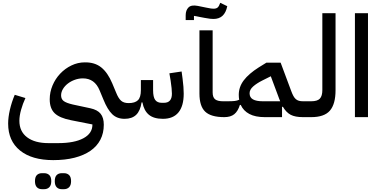

<svg xmlns="http://www.w3.org/2000/svg" viewBox="-20 -834 2709 1367"><path d="M359 306Q207 306 122.5 237.5Q38 169 38 46Q38 1 50.5 -53Q63 -107 85 -159L161 -136Q142 -95 130 -52Q118 -9 118 26Q118 102 173 143.5Q228 185 325 185H394Q509 185 573.5 150.5Q638 116 638 54V52L486 22Q404 6 369 -28Q334 -62 334 -127Q334 -178 354 -225.5Q374 -273 408.5 -309.5Q443 -346 488.5 -368Q534 -390 584 -390Q655 -391 701 -354Q747 -317 779 -241L807 -174Q823 -134 842 -117Q861 -100 896 -100Q941 -100 962 -120.5Q983 -141 983 -192V-264H1070V-192Q1070 -143 1085 -122.5Q1100 -102 1132 -102H1147Q1204 -102 1204 -167Q1204 -199 1195 -259L1186 -312L1273 -325L1280 -273Q1284 -243 1286 -216Q1288 -189 1288 -167Q1288 -79 1250.5 -33.5Q1213 12 1140 12Q1075 12 1040 -17Q1005 -46 994 -105H988Q979 -45 949.5 -16.5Q920 12 867 12Q813 12 779 -21Q745 -54 716 -126L689 -191Q654 -276 570 -276Q541 -276 513 -266Q485 -256 463 -239Q441 -222 428 -200Q415 -178 415 -155Q415 -129 433 -115Q451 -101 498 -90L624 -63Q674 -52 696.5 -24Q719 4 719 54Q719 114 694.5 161Q670 208 623.5 240Q577 272 510.5 289Q444 306 359 306ZM420 513Q397 513 383.5 499Q370 485 370 456Q370 426 383.5 412.5Q397 399 420 399H435Q458 399 472 412.5Q486 426 486 456Q486 485 472 499Q458 513 435 513ZM279 513Q256 513 242.5 499Q229 485 229 456Q229 426 242.5 412.5Q256 399 279 399H294Q317 399 331 412.5Q345 426 345 456Q345 485 331 499Q317 513 294 513Z M1302 -725Q1302 -761 1322 -781Q1342 -801 1388 -792L1447 -780Q1470 -775 1481.5 -773.5Q1493 -772 1500 -772Q1520 -772 1530 -781Q1540 -790 1548 -814L1598 -790Q1580 -699 1500 -699Q1489 -699 1475.5 -700.5Q1462 -702 1435 -707L1361 -721V-691H1302ZM1577 0Q1482 0 1441 -39Q1400 -78 1400 -168V-618H1494V-176Q1494 -141 1511.5 -127Q1529 -113 1568 -113H1601V-24Z M1577 -89 1601 -113Q1632 -113 1650.5 -115Q1669 -117 1683 -124Q1680 -140 1680 -159Q1680 -215 1715.5 -262Q1751 -309 1822 -354L1877 -388H1978L2053 -187Q2061 -165 2069 -150.5Q2077 -136 2086.5 -128Q2096 -120 2108 -116.5Q2120 -113 2137 -113H2161V-24L2137 0Q2082 0 2050 -16.5Q2018 -33 1994 -74L1988 -73V0H1865Q1798 0 1755.5 -22.5Q1713 -45 1694 -87H1688Q1674 -42 1648 -21Q1622 0 1577 0ZM1757 -170Q1757 -140 1781 -126.5Q1805 -113 1850 -113H1975Q1971 -121 1968 -130Q1965 -139 1961 -149L1908 -291L1848 -261Q1808 -241 1782.5 -218.5Q1757 -196 1757 -170Z M2137 -89 2161 -113H2196Q2240 -113 2257.5 -132Q2275 -151 2275 -192V-740H2369V-192Q2369 -93 2329 -46.5Q2289 0 2196 0H2137Z M2507 -740H2600V0H2507Z"/></svg>

Font: IBM Plex Sans Arabic Medm
Style: Regular
Weight: 500
Designer: Mike Abbink, Paul van der Laan, Pieter van Rosmalen, Wael Morcos, Khajak Apelian
Foundry: Bold Monday
Version: Version 1.005